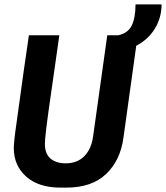

<svg xmlns="http://www.w3.org/2000/svg" viewBox="-20 -847 758 877"><path d="M257 10Q156 10 99.5 -40.5Q43 -91 43 -171Q43 -184 46 -212.5Q49 -241 55.5 -285.5Q62 -330 70 -390Q78 -450 88.5 -524Q99 -598 112 -686H251Q234 -565 222 -482Q210 -399 202.5 -346Q195 -293 191.5 -262.5Q188 -232 186.5 -216Q185 -200 185 -190Q185 -145 210.5 -123Q236 -101 280 -101Q333 -101 365 -133.5Q397 -166 405 -222L470 -686H609L544 -219Q530 -114 464.5 -52Q399 10 283 10ZM521 -613V-686Q565 -696 582 -731Q599 -766 599 -827H718Q718 -773 693.5 -727Q669 -681 624.5 -651Q580 -621 521 -613Z"/></svg>

Font: Chivo Mono SemiBold
Style: Italic
Weight: 600
Italic angle: -8.05°
Monospace: yes
Version: Version 1.008